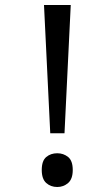

<svg xmlns="http://www.w3.org/2000/svg" viewBox="-20 -734 423 768"><path d="M181 -201 156 -714H263L238 -201ZM147 -54Q147 -91 165 -106Q183 -121 209 -121Q234 -121 252.5 -106Q271 -91 271 -54Q271 -18 252.5 -2Q234 14 209 14Q183 14 165 -2Q147 -18 147 -54Z"/></svg>

Font: lgurmukhi85
Style: Book
Weight: 400
Designer: Jelle Bosma - Monotype Design Team
Foundry: Monotype Imaging Inc.
Version: Version 2.003